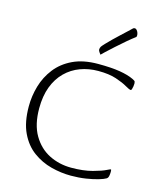

<svg xmlns="http://www.w3.org/2000/svg" viewBox="-132 -1002 935 1110"><g transform="rotate(15 335.5 -446.5)"><path d="M398 13Q339 13 279.5 -2.5Q220 -18 170 -54.5Q120 -91 90 -154Q60 -217 60 -312Q60 -374 77.5 -434Q95 -494 133.5 -543.5Q172 -593 234 -622.5Q296 -652 384 -652Q464 -652 515 -643.5Q566 -635 597 -620Q613 -613 614.5 -607Q616 -601 616 -596Q616 -589 614.5 -579Q613 -569 610.5 -562Q608 -555 605 -555Q596 -555 571.5 -569.5Q547 -584 504 -598.5Q461 -613 396 -613Q339 -613 289 -594.5Q239 -576 201 -538.5Q163 -501 142 -445.5Q121 -390 121 -316Q121 -219 158 -156Q195 -93 255.5 -62.5Q316 -32 388 -32Q461 -32 514.5 -46.5Q568 -61 593 -74Q609 -82 613 -82Q616 -82 616 -68Q616 -55 613.5 -43Q611 -31 603 -26Q590 -18 559.5 -9Q529 0 487.5 6.5Q446 13 398 13ZM383 -707Q382 -709 375 -717.5Q368 -726 368 -736Q368 -740 369.5 -744Q371 -748 373 -752Q377 -758 391.5 -773.5Q406 -789 426 -808.5Q446 -828 466.5 -847Q487 -866 502.5 -880.5Q518 -895 523 -900Q527 -904 530 -905Q533 -906 536 -906Q542 -906 547.5 -900Q553 -894 556 -885.5Q559 -877 559 -871Q559 -867 558.5 -864Q558 -861 556 -859Q537 -845 508.5 -821Q480 -797 452 -771.5Q424 -746 404.5 -728Q385 -710 383 -707Z"/></g></svg>

Font: Briem Hand Thin
Style: Regular
Weight: 100
Designer: Gunnlaugur SE Briem, Eben Sorkin
Foundry: Sorkin Type Co.
Version: Version 1.003